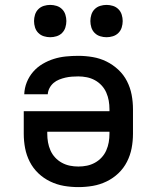

<svg xmlns="http://www.w3.org/2000/svg" viewBox="-20 -756 640 784"><path d="M300 8Q270 8 241 3Q212 -2 185 -15Q158 -28 136.5 -48.5Q115 -69 101.5 -95.5Q88 -122 82.5 -151Q77 -180 77 -210V-302H427V-310Q427 -328 424 -345Q421 -362 414 -378Q407 -394 395 -407Q383 -420 367.5 -428.5Q352 -437 334.5 -440.5Q317 -444 300 -444Q287 -444 273.5 -443Q260 -442 247 -439Q234 -436 221.5 -431Q209 -426 199 -417.5Q189 -409 182.5 -397Q176 -385 175 -371H79Q80 -397 89.5 -420.5Q99 -444 115.5 -463Q132 -482 154 -495Q176 -508 200 -515.5Q224 -523 249.5 -525.5Q275 -528 300 -528Q329 -528 358.5 -523Q388 -518 414.5 -505Q441 -492 463 -471.5Q485 -451 498.5 -424.5Q512 -398 517.5 -369Q523 -340 523 -310V-210Q523 -180 517.5 -151Q512 -122 498.5 -95.5Q485 -69 463.5 -48.5Q442 -28 415 -15Q388 -2 359 3Q330 8 300 8ZM300 -76Q318 -76 335 -79.5Q352 -83 367.5 -91.5Q383 -100 395 -113Q407 -126 414 -142Q421 -158 424 -175Q427 -192 427 -210V-218H173V-210Q173 -192 176 -175Q179 -158 186 -142Q193 -126 205 -113Q217 -100 232.5 -91.5Q248 -83 265 -79.5Q282 -76 300 -76ZM415 -604Q402 -604 389 -608Q376 -612 366.5 -621.5Q357 -631 353 -644Q349 -657 349 -670Q349 -683 353 -696Q357 -709 366.5 -718.5Q376 -728 389 -732Q402 -736 415 -736Q428 -736 441 -732Q454 -728 463.5 -718.5Q473 -709 477 -696Q481 -683 481 -670Q481 -657 477 -644Q473 -631 463.5 -621.5Q454 -612 441 -608Q428 -604 415 -604ZM185 -604Q172 -604 159 -608Q146 -612 136.5 -621.5Q127 -631 123 -644Q119 -657 119 -670Q119 -683 123 -696Q127 -709 136.5 -718.5Q146 -728 159 -732Q172 -736 185 -736Q198 -736 211 -732Q224 -728 233.5 -718.5Q243 -709 247 -696Q251 -683 251 -670Q251 -657 247 -644Q243 -631 233.5 -621.5Q224 -612 211 -608Q198 -604 185 -604Z"/></svg>

Font: Iosevka Fixed Curly Md Ex
Style: Regular
Weight: 500
Width: 7
Monospace: yes
Designer: Belleve Invis
Foundry: Belleve Invis
Version: Version 30.1.2